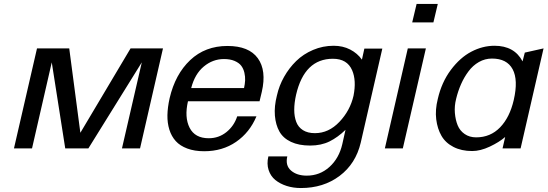

<svg xmlns="http://www.w3.org/2000/svg" viewBox="-20 -742 2738 960"><path d="M680.2 0H589.8L689 -430.2L421.9 0H306.2L238.8 -430.2L140.1 0H49.8L165 -500H326.2L381.8 -78.1L632.8 -500H794.9Z M1200.2 -301.8Q1204.6 -321.3 1205.6 -340.1Q1206.5 -358.9 1201.9 -378.7Q1197.3 -398.4 1186.3 -413.1Q1175.3 -427.7 1153.1 -437.3Q1130.9 -446.8 1100.1 -446.8Q1043.9 -446.8 999 -409.4Q954.1 -372.1 936 -301.8ZM919.9 -235.8Q901.4 -155.8 928 -103.3Q954.6 -50.8 1023.9 -50.8Q1073.7 -50.8 1112.1 -81.5Q1150.4 -112.3 1166 -160.2H1262.2Q1228.5 -79.6 1160.4 -32.7Q1092.3 14.2 1001 14.2Q952.6 14.2 916.5 0.7Q880.4 -12.7 858.9 -36.4Q837.4 -60.1 826.9 -93.5Q816.4 -127 817.1 -166.3Q817.9 -205.6 828.1 -251Q856 -370.6 930.9 -441.4Q1005.9 -512.2 1117.2 -512.2Q1224.6 -512.2 1269 -450.9Q1313.5 -389.6 1289.1 -283.2L1277.8 -235.8Z M1554.7 -76.2Q1623.5 -76.2 1677 -132.6Q1730.5 -189 1747.6 -263.2Q1762.7 -339.8 1740.7 -390.6Q1715.8 -448.2 1644.5 -448.2Q1502 -448.2 1460.4 -268.1Q1451.2 -227.1 1451.2 -193.1Q1451.2 -159.2 1461.2 -132.6Q1471.2 -106 1494.9 -91.1Q1518.6 -76.2 1554.7 -76.2ZM1364.7 -265.1Q1375.5 -313.5 1400.4 -357.7Q1425.3 -401.9 1460.9 -436.8Q1496.6 -471.7 1545.4 -492.4Q1594.2 -513.2 1648.4 -513.2Q1694.3 -513.2 1730.7 -494.4Q1767.1 -475.6 1789.6 -443.8L1801.8 -499H1891.6L1783.7 -28.8Q1758.8 76.7 1678 137.5Q1597.2 198.2 1484.4 198.2Q1446.3 198.2 1413.3 187.7Q1380.4 177.2 1356.7 158Q1333 138.7 1323 107.9Q1313 77.1 1321.8 40H1416.5Q1405.8 85.4 1435.1 110.8Q1464.4 136.2 1513.7 136.2Q1579.1 136.2 1627.2 92.8Q1675.3 49.3 1691.4 -21L1707.5 -92.8Q1669.4 -55.7 1627.7 -34.9Q1585.9 -14.2 1530.8 -14.2Q1474.1 -14.2 1434.8 -32.7Q1395.5 -51.3 1377 -84.5Q1358.4 -117.7 1354.5 -163.8Q1350.6 -210 1364.7 -265.1Z M1994.1 0H1904.3L2019 -500H2109.4ZM2147 -629.9H2041L2063 -722.2H2168.9Z M2260.7 -248Q2251.5 -211.9 2254.4 -177.2Q2257.3 -142.6 2268.3 -115.5Q2279.3 -88.4 2303.5 -71.8Q2327.6 -55.2 2360.8 -55.2Q2432.1 -55.2 2480.5 -105.2Q2528.8 -155.3 2548.8 -242.2Q2571.8 -342.3 2543.2 -395.8Q2514.6 -449.2 2439.9 -449.2Q2404.8 -449.2 2374.5 -431.9Q2344.2 -414.6 2322.3 -385Q2300.3 -355.5 2285.2 -321Q2270 -286.6 2260.7 -248ZM2583 0H2492.7L2505.9 -57.1Q2476.1 -31.2 2429 -9Q2381.8 13.2 2340.8 13.2Q2287.1 13.2 2247.3 -7.3Q2207.5 -27.8 2187.3 -63Q2167 -98.1 2161.1 -145.5Q2155.3 -192.9 2168.9 -247.1Q2188 -330.6 2234.1 -392.3Q2280.3 -454.1 2336.7 -483.6Q2393.1 -513.2 2452.6 -513.2Q2551.8 -513.2 2592.8 -435.1L2604 -479L2697.8 -500Z"/></svg>

Font: Perun
Style: Italic
Weight: 400
Italic angle: -12°
Foundry: Stefan Peev, Context Ltd
Version: Version 001.000